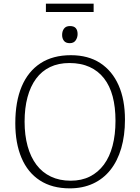

<svg xmlns="http://www.w3.org/2000/svg" viewBox="-20 -1020 769 1054"><path d="M363 14Q266 14 199 -29.5Q132 -73 98 -153.5Q64 -234 64 -343Q64 -462 99 -545Q134 -628 202 -672.5Q270 -717 369 -717Q464 -717 530 -674Q596 -631 631 -552Q666 -473 666 -363Q666 -276 645.5 -206Q625 -136 586 -87Q547 -38 490.5 -12Q434 14 363 14ZM368 -28Q428 -28 473.5 -51Q519 -74 550.5 -116.5Q582 -159 598 -220Q614 -281 614 -357Q614 -432 598.5 -490.5Q583 -549 551 -590Q519 -631 471.5 -652.5Q424 -674 361 -674Q301 -674 255 -652Q209 -630 178 -588Q147 -546 131 -486.5Q115 -427 115 -352Q115 -278 131.5 -218Q148 -158 180 -115.5Q212 -73 259.5 -50.5Q307 -28 368 -28ZM363 -783Q341 -783 331 -796Q321 -809 321 -828Q321 -849 331.5 -863Q342 -877 364 -877Q386 -877 396 -865.5Q406 -854 406 -833Q406 -814 395.5 -798.5Q385 -783 363 -783ZM232 -954V-1000H494V-954Z"/></svg>

Font: Literata 18pt ExtraLight
Style: Regular
Weight: 250
Designer: Latin by Veronika Burian and Jose Scaglione. Greek by Irene Vlachou. Cyrillic by Vera Evstafieva.
Foundry: TypeTogether
Version: Version 3.103;gftools[0.9.29]